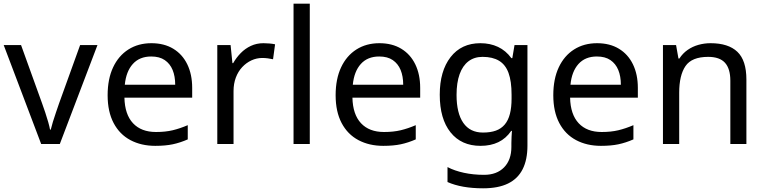

<svg xmlns="http://www.w3.org/2000/svg" viewBox="-20 -780 4144 1040"><path d="M203 0 0 -536H94L208 -220Q216 -198 225 -171Q234 -144 241 -119.5Q248 -95 251 -78H255Q259 -95 266.5 -120Q274 -145 283.5 -172Q293 -199 300 -220L414 -536H508L304 0Z M800 -546Q869 -546 918.5 -516Q968 -486 994.5 -431.5Q1021 -377 1021 -304V-251H654Q656 -160 700.5 -112.5Q745 -65 825 -65Q876 -65 915.5 -74.5Q955 -84 997 -102V-25Q956 -7 916 1.5Q876 10 821 10Q745 10 686.5 -21Q628 -52 595.5 -113.5Q563 -175 563 -264Q563 -352 592.5 -415Q622 -478 675.5 -512Q729 -546 800 -546ZM799 -474Q736 -474 699.5 -433.5Q663 -393 656 -321H929Q929 -367 915 -401Q901 -435 872.5 -454.5Q844 -474 799 -474Z M1407 -546Q1422 -546 1439.5 -544.5Q1457 -543 1470 -540L1459 -459Q1446 -462 1430.5 -464Q1415 -466 1401 -466Q1370 -466 1342 -453Q1314 -440 1292 -416.5Q1270 -393 1257.5 -360Q1245 -327 1245 -286V0H1157V-536H1229L1239 -438H1243Q1260 -468 1284 -492.5Q1308 -517 1339 -531.5Q1370 -546 1407 -546Z M1658 0H1570V-760H1658Z M2035 -546Q2104 -546 2153.5 -516Q2203 -486 2229.5 -431.5Q2256 -377 2256 -304V-251H1889Q1891 -160 1935.5 -112.5Q1980 -65 2060 -65Q2111 -65 2150.5 -74.5Q2190 -84 2232 -102V-25Q2191 -7 2151 1.5Q2111 10 2056 10Q1980 10 1921.5 -21Q1863 -52 1830.5 -113.5Q1798 -175 1798 -264Q1798 -352 1827.5 -415Q1857 -478 1910.5 -512Q1964 -546 2035 -546ZM2034 -474Q1971 -474 1934.5 -433.5Q1898 -393 1891 -321H2164Q2164 -367 2150 -401Q2136 -435 2107.5 -454.5Q2079 -474 2034 -474Z M2582 -546Q2635 -546 2677.5 -526Q2720 -506 2750 -465H2755L2767 -536H2837V9Q2837 85 2811 136.5Q2785 188 2732 214Q2679 240 2597 240Q2539 240 2490.5 231.5Q2442 223 2404 206V125Q2442 145 2493 156Q2544 167 2602 167Q2671 167 2710.5 126.5Q2750 86 2750 16V-5Q2750 -17 2751 -39.5Q2752 -62 2753 -71H2749Q2721 -30 2679.5 -10Q2638 10 2583 10Q2479 10 2420.5 -63Q2362 -136 2362 -267Q2362 -395 2420.5 -470.5Q2479 -546 2582 -546ZM2594 -472Q2549 -472 2517.5 -448Q2486 -424 2469.5 -378Q2453 -332 2453 -266Q2453 -167 2489.5 -114.5Q2526 -62 2596 -62Q2637 -62 2666 -72.5Q2695 -83 2714 -105.5Q2733 -128 2742 -163Q2751 -198 2751 -246V-267Q2751 -340 2734.5 -385Q2718 -430 2683 -451Q2648 -472 2594 -472Z M3214 -546Q3283 -546 3332.5 -516Q3382 -486 3408.5 -431.5Q3435 -377 3435 -304V-251H3068Q3070 -160 3114.5 -112.5Q3159 -65 3239 -65Q3290 -65 3329.5 -74.5Q3369 -84 3411 -102V-25Q3370 -7 3330 1.5Q3290 10 3235 10Q3159 10 3100.5 -21Q3042 -52 3009.5 -113.5Q2977 -175 2977 -264Q2977 -352 3006.5 -415Q3036 -478 3089.5 -512Q3143 -546 3214 -546ZM3213 -474Q3150 -474 3113.5 -433.5Q3077 -393 3070 -321H3343Q3343 -367 3329 -401Q3315 -435 3286.5 -454.5Q3258 -474 3213 -474Z M3829 -546Q3925 -546 3974 -499.5Q4023 -453 4023 -349V0H3936V-343Q3936 -408 3907 -440Q3878 -472 3816 -472Q3727 -472 3693 -422Q3659 -372 3659 -278V0H3571V-536H3642L3655 -463H3660Q3678 -491 3704.5 -509.5Q3731 -528 3763 -537Q3795 -546 3829 -546Z"/></svg>

Font: Noto Sans Myanmar
Style: Regular
Weight: 400
Designer: Monotype Design Team
Foundry: Monotype Imaging Inc.
Version: Version 2.107